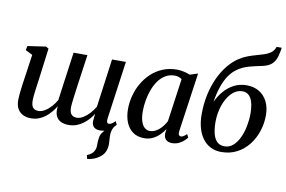

<svg xmlns="http://www.w3.org/2000/svg" viewBox="-104 -1050 2204 1482"><g transform="rotate(10 998.0 -309.0)"><path d="M660 244.5 652 215.5Q674 206 687.5 195.2Q701 184.5 708.5 167.5Q717.5 149.5 716.8 124.2Q716 99 720 73.5Q722.5 44.5 738.5 24.5Q754.5 4.5 766 -10.5L830.5 -48Q813.5 -27.5 807.2 -5.5Q801 16.5 802 42Q802 55 803.8 71Q805.5 87 805.5 102Q805.5 134 794 160.8Q782.5 187.5 755.5 207.5Q737 221.5 714.2 230.8Q691.5 240 660 244.5ZM185 -287Q182.5 -269.5 179.5 -248.2Q176.5 -227 173.8 -205.2Q171 -183.5 169 -163.8Q167 -144 167 -130Q167 -87.5 182 -71.5Q197 -55.5 224.5 -55.5Q248.5 -55.5 274.2 -71Q300 -86.5 323 -111.8Q346 -137 362 -166.5Q366.5 -201 371.5 -238.5Q376.5 -276 381.5 -311Q387 -350.5 392.5 -390.5Q398 -430.5 403.5 -469.8Q409 -509 414 -545.5H522.5Q512 -472 503.5 -411.5Q495 -351 488.2 -303.2Q481.5 -255.5 477 -220.2Q472.5 -185 470 -162.5Q467.5 -140 467.5 -129.5Q467.5 -87.5 482.5 -71.5Q497.5 -55.5 525 -55.5Q549.5 -55.5 575.2 -71.2Q601 -87 624 -112.2Q647 -137.5 664 -167L715.5 -545.5H824L760.5 -89Q758.5 -70 763 -61Q767.5 -52 777 -52Q786.5 -52 798 -58.8Q809.5 -65.5 826.5 -81.5L838.5 -56Q832.5 -46.5 816 -30.8Q799.5 -15 774.8 -2.5Q750 10 718.5 10Q682 10 666 -10Q650 -30 655 -65L660 -109.5Q645 -86 625.5 -64.2Q606 -42.5 582.5 -25.8Q559 -9 531.8 0.8Q504.5 10.5 473.5 10.5Q437 10.5 412.2 -1.2Q387.5 -13 375 -36.8Q362.5 -60.5 364 -97L366 -117.5Q351 -93 331.8 -70Q312.5 -47 289 -28.8Q265.5 -10.5 237.5 0Q209.5 10.5 177 10.5Q144 10.5 116.8 -1.8Q89.5 -14 73 -41Q56.5 -68 56.5 -112.5Q56.5 -128.5 58.5 -151.8Q60.5 -175 63.8 -200.5Q67 -226 70.2 -249.2Q73.5 -272.5 76 -288.5L102.5 -473.5L47.5 -501L53.5 -534L196 -555L218 -543Z M1322.5 -91.5Q1319.5 -69.5 1325.8 -61Q1332 -52.5 1341.5 -52.5Q1350.5 -52.5 1361.2 -58.8Q1372 -65 1386.5 -79L1399.5 -54Q1394 -45.5 1378 -30Q1362 -14.5 1337.5 -2.2Q1313 10 1282.5 10Q1252 10 1234.8 -6.5Q1217.5 -23 1218.5 -56.5L1223 -90Q1207.5 -65.5 1184.5 -42.5Q1161.5 -19.5 1131.5 -4.8Q1101.5 10 1064 10Q1011.5 10 975.5 -15.8Q939.5 -41.5 921.2 -87Q903 -132.5 903 -191Q903 -242 916.5 -294Q930 -346 956.5 -392.8Q983 -439.5 1022 -476.2Q1061 -513 1111.8 -534.2Q1162.5 -555.5 1224.5 -555.5Q1250 -555.5 1277.5 -549.2Q1305 -543 1326 -534L1388.5 -554ZM1270.5 -489Q1260 -497.5 1245.5 -502.2Q1231 -507 1213.5 -507Q1174 -507 1142.5 -488.2Q1111 -469.5 1087.8 -437.5Q1064.5 -405.5 1049.2 -364.8Q1034 -324 1026.2 -279.8Q1018.5 -235.5 1018.5 -193Q1018.5 -146 1028.8 -114.8Q1039 -83.5 1056.8 -68Q1074.5 -52.5 1098 -52.5Q1118.5 -52.5 1137.2 -61.2Q1156 -70 1172 -84.2Q1188 -98.5 1201 -116Q1214 -133.5 1223 -151.5Z M1989.5 -862 1984.5 -830Q1977.5 -791.5 1964.8 -765Q1952 -738.5 1928.5 -722.2Q1905 -706 1863.5 -697Q1854 -695 1843 -692.8Q1832 -690.5 1820 -688Q1795.5 -682.5 1769.5 -675.5Q1743.5 -668.5 1717.5 -656.8Q1691.5 -645 1667 -625.5Q1639 -604.5 1614.5 -568Q1590 -531.5 1572 -479.2Q1554 -427 1543.5 -359Q1564.5 -406 1597.8 -444.8Q1631 -483.5 1675.5 -506.8Q1720 -530 1774 -530Q1830 -530 1871.8 -505.2Q1913.5 -480.5 1936.8 -434.8Q1960 -389 1960 -326Q1960 -262.5 1940.2 -202.2Q1920.5 -142 1883 -93.8Q1845.5 -45.5 1791.2 -17Q1737 11.5 1668 11.5Q1621 11.5 1584.2 -7.5Q1547.5 -26.5 1522 -60.8Q1496.5 -95 1483.2 -143Q1470 -191 1470 -249Q1470 -331 1485.5 -403.2Q1501 -475.5 1528.8 -535.5Q1556.5 -595.5 1593.5 -641.2Q1630.5 -687 1673 -715.5Q1706 -737.5 1739.5 -750Q1773 -762.5 1804.8 -771.2Q1836.5 -780 1863.8 -788.8Q1891 -797.5 1912 -811.2Q1933 -825 1944.5 -849L1950 -862ZM1750.5 -478.5Q1713 -478.5 1682.8 -455.2Q1652.5 -432 1630.5 -393Q1608.5 -354 1597 -306Q1585.5 -258 1585.5 -208Q1586 -157 1595.5 -118.2Q1605 -79.5 1627 -57.8Q1649 -36 1686 -36Q1724.5 -36 1753.5 -62Q1782.5 -88 1802 -130.2Q1821.5 -172.5 1831 -222.5Q1840.5 -272.5 1840.5 -320.5Q1840 -400 1816.8 -439.2Q1793.5 -478.5 1750.5 -478.5Z"/></g></svg>

Font: Merriweather 48pt Medium
Style: Italic
Weight: 500
Italic angle: -7.8°
Version: Version 2.101